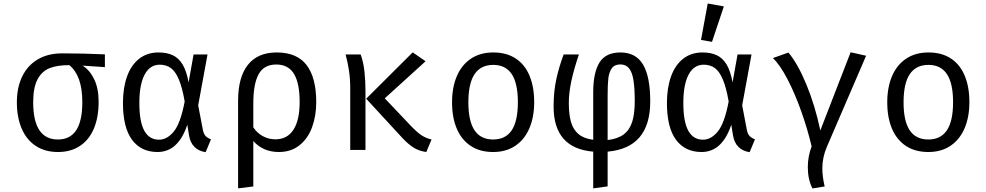

<svg xmlns="http://www.w3.org/2000/svg" viewBox="-20 -848 5578 1086"><path d="M573.3 -468.2 446.7 -476.9Q487.7 -451.8 512.8 -399.7Q537.9 -347.7 537.9 -272.3Q537.9 -184.6 511 -120.8Q484.1 -56.9 432.3 -22.6Q380.5 11.8 307.7 11.8Q234.4 11.8 182.1 -22.8Q129.7 -57.4 102.6 -121Q75.4 -184.6 75.4 -269.7Q75.4 -353.3 105.6 -415.6Q135.9 -477.9 193.6 -512.1Q251.3 -546.2 331.8 -546.2Q450.3 -546.2 573.3 -540.5ZM445.6 -270.8Q445.6 -419.5 372.3 -479.5Q306.2 -480 262.1 -463.1Q217.9 -446.2 192.8 -400Q167.7 -353.8 167.7 -269.7Q167.7 -59 307.7 -59Q376.4 -59 411 -111.3Q445.6 -163.6 445.6 -270.8Z M1046.7 -382.1 1074.9 -540H1153.8L1101 -252.3L1127.7 -112.3Q1131.8 -91.3 1142.3 -79.5Q1152.8 -67.7 1173.3 -60L1143.1 12.8Q1062.1 0 1048.7 -84.6L1039.5 -142.6Q988.2 11.8 871.3 11.8Q777.4 11.8 726.4 -57.9Q675.4 -127.7 675.4 -265.1Q675.4 -349.7 698.2 -414.4Q721 -479 766.4 -515.1Q811.8 -551.3 876.9 -551.3Q924.1 -551.3 957.7 -535.4Q991.3 -519.5 1013.3 -482.3Q1035.4 -445.1 1046.7 -382.1ZM768.2 -265.1Q768.2 -159.5 796.2 -108.7Q824.1 -57.9 879.5 -57.9Q925.1 -57.9 963.1 -104.1Q1001 -150.3 1024.6 -273.8Q1010.8 -354.4 991 -400Q971.3 -445.6 945.4 -463.8Q919.5 -482.1 883.6 -482.1Q828.2 -482.1 798.2 -426.2Q768.2 -370.3 768.2 -265.1Z M1768.7 -270.3Q1768.7 -192.3 1745.1 -128.2Q1721.5 -64.1 1673.8 -26.2Q1626.2 11.8 1557.4 11.8Q1468.2 11.8 1412.8 -50.3V206.7L1326.7 217.4V-277.4Q1326.7 -411.8 1382.3 -481.5Q1437.9 -551.3 1545.1 -551.3Q1660 -551.3 1714.4 -479.7Q1768.7 -408.2 1768.7 -270.3ZM1412.8 -263.6V-127.7Q1434.4 -95.4 1466.9 -77.7Q1499.5 -60 1537.9 -60Q1604.6 -60 1639.7 -114.1Q1674.9 -168.2 1674.9 -270.8Q1674.9 -377.9 1642.6 -430.5Q1610.3 -483.1 1543.1 -483.1Q1472.8 -483.1 1442.8 -428.2Q1412.8 -373.3 1412.8 -263.6Z M2314.4 -551.8 2387.2 -501.5 2156.4 -291.8 2307.2 -132.8Q2340.5 -98.5 2365.1 -82.3Q2389.7 -66.2 2421 -59L2391.3 11.8Q2349.7 6.2 2319 -13.3Q2288.2 -32.8 2254.4 -69.2L2051.3 -289.7ZM2020 -540Q2035.9 -495.9 2041.5 -443.3Q2047.2 -390.8 2047.2 -332.8V0H1961V-349.2Q1961 -400 1954.4 -445.6Q1947.7 -491.3 1934.9 -540Z M3001.5 -270.3Q3001.5 -186.7 2974.6 -123.1Q2947.7 -59.5 2895.4 -23.8Q2843.1 11.8 2769.2 11.8Q2694.4 11.8 2642.3 -22.8Q2590.3 -57.4 2563.6 -120.5Q2536.9 -183.6 2536.9 -269.2Q2536.9 -353.3 2563.8 -416.9Q2590.8 -480.5 2643.3 -515.9Q2695.9 -551.3 2770.3 -551.3Q2845.1 -551.3 2896.9 -517.2Q2948.7 -483.1 2975.1 -419.7Q3001.5 -356.4 3001.5 -270.3ZM2629.2 -269.2Q2629.2 -163.1 2664.1 -111Q2699 -59 2769.2 -59Q2839.5 -59 2874.4 -111Q2909.2 -163.1 2909.2 -270.3Q2909.2 -376.9 2874.4 -429Q2839.5 -481 2770.3 -481Q2700 -481 2664.6 -429Q2629.2 -376.9 2629.2 -269.2Z M3657.9 -274.4Q3657.9 -11.3 3416.9 9.7V206.2L3335.4 217.4V9.7Q3111.3 -9.2 3111.3 -245.1Q3111.3 -330.3 3126.9 -401.3Q3142.6 -472.3 3168.2 -540H3254.4Q3225.1 -453.3 3211.3 -387.7Q3197.4 -322.1 3197.4 -266.2Q3197.4 -201 3209.7 -157.9Q3222.1 -114.9 3252.3 -89.5Q3282.6 -64.1 3335.4 -57.4V-326.7Q3335.4 -437.4 3370.8 -494.4Q3406.2 -551.3 3489.7 -551.3Q3576.4 -551.3 3617.2 -482.8Q3657.9 -414.4 3657.9 -274.4ZM3416.9 -309.2V-55.9Q3474.4 -62.6 3507.9 -87.9Q3541.5 -113.3 3555.9 -159Q3570.3 -204.6 3570.3 -274.9Q3570.3 -350.8 3562.8 -395.6Q3555.4 -440.5 3537.7 -462.1Q3520 -483.6 3488.7 -483.6Q3455.4 -483.6 3440 -461Q3424.6 -438.5 3420.8 -403.8Q3416.9 -369.2 3416.9 -309.2Z M4123.6 -382.1 4151.8 -540H4230.8L4177.9 -252.3L4204.6 -112.3Q4208.7 -91.3 4219.2 -79.5Q4229.7 -67.7 4250.3 -60L4220 12.8Q4139 0 4125.6 -84.6L4116.4 -142.6Q4065.1 11.8 3948.2 11.8Q3854.4 11.8 3803.3 -57.9Q3752.3 -127.7 3752.3 -265.1Q3752.3 -349.7 3775.1 -414.4Q3797.9 -479 3843.3 -515.1Q3888.7 -551.3 3953.8 -551.3Q4001 -551.3 4034.6 -535.4Q4068.2 -519.5 4090.3 -482.3Q4112.3 -445.1 4123.6 -382.1ZM3845.1 -265.1Q3845.1 -159.5 3873.1 -108.7Q3901 -57.9 3956.4 -57.9Q4002.1 -57.9 4040 -104.1Q4077.9 -150.3 4101.5 -273.8Q4087.7 -354.4 4067.9 -400Q4048.2 -445.6 4022.3 -463.8Q3996.4 -482.1 3960.5 -482.1Q3905.1 -482.1 3875.1 -426.2Q3845.1 -370.3 3845.1 -265.1ZM3945.1 -622.1 3983.1 -828.2 4074.4 -811.8 4007.2 -611.3Z M4791.3 -552.3 4879 -532.8 4656.9 -17.4Q4631.3 42.6 4631.3 103.6Q4631.3 151.3 4644.6 206.7L4575.4 217.9Q4549.2 166.7 4549.2 97.9Q4549.2 36.4 4570.8 -20Q4547.7 -117.9 4511.8 -219Q4475.9 -320 4433.8 -400.8Q4391.8 -481.5 4351.8 -519.5L4439.5 -550.8Q4492.3 -488.2 4541 -370.5Q4589.7 -252.8 4620 -110.3Z M5463.1 -270.3Q5463.1 -186.7 5436.2 -123.1Q5409.2 -59.5 5356.9 -23.8Q5304.6 11.8 5230.8 11.8Q5155.9 11.8 5103.8 -22.8Q5051.8 -57.4 5025.1 -120.5Q4998.5 -183.6 4998.5 -269.2Q4998.5 -353.3 5025.4 -416.9Q5052.3 -480.5 5104.9 -515.9Q5157.4 -551.3 5231.8 -551.3Q5306.7 -551.3 5358.5 -517.2Q5410.3 -483.1 5436.7 -419.7Q5463.1 -356.4 5463.1 -270.3ZM5090.8 -269.2Q5090.8 -163.1 5125.6 -111Q5160.5 -59 5230.8 -59Q5301 -59 5335.9 -111Q5370.8 -163.1 5370.8 -270.3Q5370.8 -376.9 5335.9 -429Q5301 -481 5231.8 -481Q5161.5 -481 5126.2 -429Q5090.8 -376.9 5090.8 -269.2Z"/></svg>

Font: Fira Code
Style: Regular
Weight: 400
Designer: Carrois Corporate, Edenspiekermann AG, Nikita Prokopov
Foundry: Carrois Corporate, Edenspiekermann AG, Nikita Prokopov
Version: Version 5.002